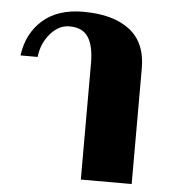

<svg xmlns="http://www.w3.org/2000/svg" viewBox="-45 -605 568 647"><g transform="rotate(5 238.5 -282.0)"><path d="M252 -394Q252 -451 233 -481Q214 -511 169 -511Q133 -511 104.5 -478Q76 -445 71 -399H13Q23 -474 74 -519Q125 -564 211 -564Q313 -564 368.5 -521Q424 -478 424 -392V0H252Z"/></g></svg>

Font: Trirong ExtraBold
Style: Regular
Weight: 800
Designer: Katatrad Team
Foundry: CadsonDemak
Version: Version 1.001